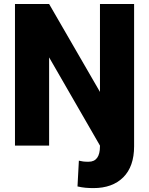

<svg xmlns="http://www.w3.org/2000/svg" viewBox="-20 -731 749 964"><path d="M55.2 -710.9H226.6L481.9 -269.5V-710.9H653.3V3.4Q653.3 105 598.9 159.2Q544.4 213.4 449.2 213.4Q428.2 213.4 409.4 211.7Q390.6 210 369.1 205.1L376 75.7Q388.7 78.6 397.7 79.8Q406.7 81.1 424.8 81.1Q481.9 81.1 481.9 3.4V0L226.6 -442.9V0H55.2Z"/></svg>

Font: Vazirmatn UI FD Black
Style: Regular
Weight: 900
Designer: Saber Rastikerdar
Foundry: Saber Rastikerdar
Version: Version 33.003